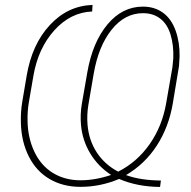

<svg xmlns="http://www.w3.org/2000/svg" viewBox="-20 -741 768 772"><path d="M623.5 10.7Q531.2 9.8 459 -21.5Q383.8 10.3 303.7 10.3Q233.4 10.3 179.7 -21Q126 -52.2 95.9 -111.8Q65.9 -171.4 64 -246.6Q62.5 -290 69.8 -333.5L87.4 -437.5Q108.9 -563.5 180.7 -640.6Q252.4 -717.8 352.1 -721.2L350.6 -694.8Q263.7 -691.4 198.5 -619.1Q133.3 -546.9 114.3 -436L96.2 -330.6Q89.8 -293 90.8 -255.4Q91.8 -186.5 118.4 -130.6Q145 -74.7 193.1 -45.4Q241.2 -16.1 303.7 -16.1Q363.3 -16.1 426.8 -37.6Q374.5 -71.8 343 -123.8Q311.5 -175.8 305.7 -237.8Q301.8 -280.3 309.1 -323.7L331.1 -450.2Q352.1 -570.8 411.9 -642.6Q471.7 -714.4 554.7 -714.4Q601.6 -714.4 635.5 -689.7Q669.4 -665 686.3 -617.4Q703.1 -569.8 702.1 -514.2L699.7 -475.1L674.8 -325.2Q658.7 -230 610.6 -155.8Q562.5 -81.5 486.8 -37.1Q543 -16.1 627 -15.1ZM332 -239.3Q337.4 -176.3 369.4 -127.7Q401.4 -79.1 455.1 -50.8Q531.2 -89.4 581.5 -161.1Q631.8 -232.9 647.9 -324.7L673.3 -470.7L676.8 -507.3Q678.7 -558.6 666 -601.1Q653.3 -643.6 624.8 -665.8Q596.2 -688 555.2 -688Q481.9 -688 429 -621.8Q376 -555.7 356.9 -445.3L335.4 -319.8Q328.6 -278.8 332 -239.3Z"/></svg>

Font: Roboto Thin
Style: Italic
Weight: 250
Italic angle: -12°
Designer: Google
Version: Version 2.134; 2016